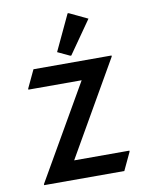

<svg xmlns="http://www.w3.org/2000/svg" viewBox="-86 -827 685 889"><g transform="rotate(-10 257.0 -382.5)"><path d="M293.9 -764.6H298.8L384.8 -723.6L276.9 -569.3H272L214.8 -596.2ZM48.8 0V-4.9L304.2 -448.2H53.7V-453.1L93.3 -537.1H460.4V-532.2L205.6 -88.9H465.3V-84L425.8 0Z"/></g></svg>

Font: Nova Flat
Style: Book
Weight: 400
Version: Version 2.000